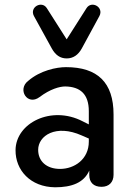

<svg xmlns="http://www.w3.org/2000/svg" viewBox="-20 -785 558 815"><path d="M214 10C284 10 336 -9 359 -61V-42C359 -11 377 8 411 8C443 8 462 -12 462 -43V-299C462 -435 394 -500 260 -500C220 -500 151 -486 100 -442C52 -406 96 -334 148 -373C193 -407 233 -418 257 -418C320 -417 357 -386 357 -313V-257L331 -270C198 -339 47 -263 46 -148C45 -63 109 9 214 10ZM263 -537C291 -537 312 -552 327 -579L402 -717C422 -755 368 -784 347 -750L263 -618L179 -750C158 -784 104 -755 124 -717L200 -579C215 -552 235 -537 263 -537ZM142 -149C142 -209 217 -259 327 -210L357 -197V-184C357 -109 296 -68 235 -68C177 -68 142 -101 142 -149Z"/></svg>

Font: SN Pro Medium
Style: Regular
Weight: 500
Designer: Tobias Whetton
Foundry: Supernotes
Version: Version 1.003;Glyphs 3.3 (3324)